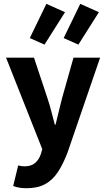

<svg xmlns="http://www.w3.org/2000/svg" viewBox="-20 -801 561 1015"><path d="M120.4 194Q97.7 194 81.5 191Q65.3 188 49.7 182.3L76.1 73.6Q87.4 76.6 94.6 77.4Q101.8 78.3 109.2 78.3Q146 78.3 166.4 59.9Q186.9 41.5 196 13.2L203.4 -12.7L12 -496.1H159.7L230.6 -282.7Q241.8 -249.4 250.9 -214.2Q260.1 -179 269.8 -142.1H273.8Q282.5 -177.4 290.8 -212.5Q299.1 -247.7 308.3 -282.7L368.5 -496.1H509.2L337 5.4Q313.5 67.1 285.6 109.2Q257.6 151.3 218.2 172.6Q178.7 194 120.4 194ZM215.2 -565.1 137.5 -599.8 225.2 -780.6 323.7 -736.6ZM394.3 -565.1 316.6 -599.8 404.3 -780.6 502.8 -736.6Z"/></svg>

Font: Source Sans 3 Variable
Style: Regular
Weight: 200
Designer: Paul D. Hunt
Foundry: Adobe Systems Incorporated
Version: Version 3.026